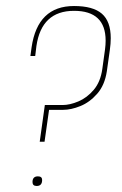

<svg xmlns="http://www.w3.org/2000/svg" viewBox="-20 -615 407 638"><path d="M112 -144 129 -266H188Q212 -266 240.5 -278Q269 -290 291.5 -316.5Q314 -343 320 -386L329 -451Q330 -459 330.5 -466Q331 -473 331 -480Q331 -579 226 -579Q118 -579 101 -462L97 -429H81L85 -458Q105 -595 226 -595Q289 -595 318.5 -569.5Q348 -544 348 -488Q348 -470 345 -449L335 -378Q328 -332 303 -303.5Q278 -275 247 -262.5Q216 -250 190 -250H143L128 -144ZM102 3Q88 3 88 -10Q88 -29 106 -29Q120 -29 120 -17Q120 3 102 3Z"/></svg>

Font: Alumni Sans Pinstripe
Style: Italic
Weight: 400
Italic angle: -8°
Designer: Robert E. Leuschke
Foundry: Robert E. Leuschke
Version: Version 1.010; ttfautohint (v1.8.4.7-5d5b)